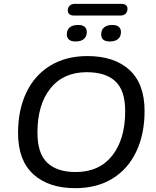

<svg xmlns="http://www.w3.org/2000/svg" viewBox="-20 -971 812 1000"><path d="M74 -278Q74 -398 117 -488.5Q160 -579 241.5 -629Q323 -679 435 -679Q575 -679 654 -607Q733 -535 733 -393Q733 -273 690 -182Q647 -91 566 -41Q485 9 372 9Q233 9 153.5 -63.5Q74 -136 74 -278ZM632 -392Q632 -500 581 -547.5Q530 -595 432 -595Q310 -595 242.5 -510.5Q175 -426 175 -280Q175 -172 226 -123.5Q277 -75 374 -75Q497 -75 564.5 -160.5Q632 -246 632 -392ZM333 -916Q333 -932 343 -941.5Q353 -951 370 -951H610Q644 -951 644 -925Q644 -909 634 -899.5Q624 -890 607 -890H366Q350 -890 341.5 -897Q333 -904 333 -916ZM328 -792Q328 -816 343.5 -828.5Q359 -841 386 -841Q432 -841 432 -804Q432 -781 417 -768Q402 -755 374 -755Q351 -755 339.5 -764.5Q328 -774 328 -792ZM507 -792Q507 -816 522.5 -828.5Q538 -841 565 -841Q587 -841 598.5 -831.5Q610 -822 610 -804Q610 -781 595 -768Q580 -755 552 -755Q507 -755 507 -792Z"/></svg>

Font: SN Pro
Style: Italic
Weight: 400
Italic angle: -9°
Designer: Tobias Whetton
Foundry: Supernotes
Version: Version 1.003